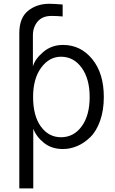

<svg xmlns="http://www.w3.org/2000/svg" viewBox="-20 -785 622 1034"><path d="M158.2 -262.7Q158.2 -161.1 200.2 -103.5Q242.2 -45.9 308.6 -45.9Q377 -45.9 419.9 -104.5Q462.9 -163.1 462.9 -262.7Q462.9 -360.4 419.9 -419.9Q377 -479.5 308.6 -479.5Q245.1 -479.5 201.7 -420.4Q158.2 -361.3 158.2 -262.7ZM84 229.5V-606.4Q84 -688.5 130.9 -726.6Q177.7 -764.6 245.1 -764.6Q270.5 -764.6 317.4 -760.7V-696.3Q288.1 -699.2 256.8 -699.2Q208 -699.2 182.6 -668.9Q157.2 -638.7 157.2 -594.7V-427.7Q168.9 -467.8 213.4 -505.4Q257.8 -543 319.3 -543Q414.1 -543 476.6 -466.8Q539.1 -390.6 539.1 -262.7Q539.1 -190.4 519 -134.3Q499 -78.1 466.3 -46.4Q433.6 -14.6 396 1.5Q358.4 17.6 318.4 17.6Q258.8 17.6 217.3 -15.1Q175.8 -47.9 159.2 -91.8V229.5Z"/></svg>

Font: Batunionen A1
Style: Regular
Weight: 400
Designer: HanYang I&C Co.,Ltd.
Foundry: HanYang I&C Co.,Ltd.
Version: Version 2.50; ttfautohint (v1.6)